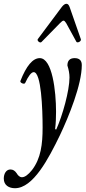

<svg xmlns="http://www.w3.org/2000/svg" viewBox="-72 -723 452 1014"><path d="M147 -501 245 -601C254 -610 259 -614 264 -614C268 -614 272 -609 278 -600L331 -503C336 -493 359 -505 355 -516L296 -685C292 -696 287 -703 279 -703C271 -703 263 -697 255 -687L128 -517C121 -509 139 -493 147 -501ZM7 271C103 271 184 116 245 -10C291 -107 360 -276 360 -379C360 -404 347 -416 322 -416C297 -416 284 -403 284 -377C291 -355 295 -334 295 -314C295 -244 258 -112 225 -39L219 -41C223 -72 224 -105 224 -133C224 -242 204 -416 138 -416C101 -416 67 -375 36 -296C31 -286 57 -275 61 -285C77 -320 93 -342 106 -342C146 -342 153 -148 153 -49C153 38 144 114 97 175C77 200 59 213 44 213C32 213 23 204 16 192C7 179 -3 172 -17 172C-39 172 -52 194 -52 220C-52 256 -24 271 7 271Z"/></svg>

Font: Junicode Two Beta SemiCondensed Medium
Style: Italic
Weight: 500
Width: 4
Italic angle: -10°
Version: Version 1.063